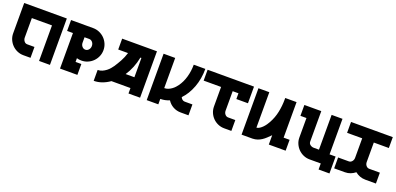

<svg xmlns="http://www.w3.org/2000/svg" viewBox="9 -1665 5617 2722"><g transform="rotate(20 2817.5 -304.5)"><path d="M693 -700V0H529V-536H225V-242Q225 -213 243 -188.5Q261 -164 292 -164H400V0H292Q243 0 199 -19Q155 -38 122 -71Q89 -104 69.5 -148Q50 -192 50 -242V-700Z M757 -536V-700H1090Q1141 -700 1185.5 -680.5Q1230 -661 1263 -628Q1296 -595 1315.5 -550.5Q1335 -506 1335 -455Q1335 -404 1315.5 -359.5Q1296 -315 1263 -282Q1230 -249 1185.5 -229.5Q1141 -210 1090 -210Q1053 -210 1020 -220V-164H1107V0H845V-536ZM1020 -536V-455Q1020 -421 1040.5 -397.5Q1061 -374 1090 -374Q1119 -374 1139.5 -397.5Q1160 -421 1160 -455Q1160 -489 1139.5 -512.5Q1119 -536 1090 -536Z M1353 0V-164Q1389 -164 1420.5 -178Q1452 -192 1478 -212Q1504 -232 1523.5 -255Q1543 -278 1556 -297Q1590 -348 1622.5 -407.5Q1655 -467 1676 -536H1528V-700H2053V0H1878V-82H1591Q1536 -43 1476 -21.5Q1416 0 1353 0ZM1746 -245H1878V-536H1863Q1847 -454 1817.5 -381Q1788 -308 1746 -245Z M2153 0V-700H2328V-245Q2361 -245 2389 -257Q2417 -269 2440 -286Q2463 -303 2480.5 -322.5Q2498 -342 2509 -358Q2557 -424 2582.5 -513.5Q2608 -603 2608 -700H2783Q2783 -550 2735 -422Q2687 -294 2605 -210Q2613 -190 2629.5 -177Q2646 -164 2666 -164H2783V0H2666Q2602 0 2549 -29.5Q2496 -59 2464 -110Q2398 -82 2328 -82V0Z M3517 -700V-449H3342V-536H3255V-242Q3255 -210 3274.5 -187Q3294 -164 3322 -164H3430V0H3322Q3272 0 3228 -19Q3184 -38 3151 -71Q3118 -104 3099 -148Q3080 -192 3080 -242V-536H2817V-700Z M3748 -700V-165Q3772 -167 3795.5 -182.5Q3819 -198 3839 -219Q3859 -240 3875.5 -264Q3892 -288 3902 -307Q3949 -392 3968.5 -486.5Q3988 -581 3988 -677V-700H4159V-164H4249V0H3995V-141L3992 -138Q3965 -111 3939 -86.5Q3913 -62 3884 -43Q3855 -24 3822 -12.5Q3789 -1 3748 0H3584V-700Z M4277 -536V-700H4532V-242Q4532 -210 4556.5 -192.5Q4581 -175 4610 -175H4688V-700H4852V-164H4943V91H4779V0H4610Q4561 0 4517 -19Q4473 -38 4440 -71Q4407 -104 4387.5 -148Q4368 -192 4368 -242V-536Z M4981 -164H5142Q5170 -164 5189.5 -187Q5209 -210 5209 -242V-536H4981V-700H5611V-536H5384V-242Q5384 -210 5403.5 -187Q5423 -164 5451 -164H5611V0H5451Q5406 0 5367 -15Q5328 -30 5296 -56Q5264 -30 5225.5 -15Q5187 0 5142 0H4981Z"/></g></svg>

Font: Aoudax Cyrillic
Style: Regular
Weight: 400
Designer: William Zhang
Foundry: William Zhang
Version: Version 1.00 June 4, 2021, initial release